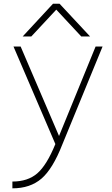

<svg xmlns="http://www.w3.org/2000/svg" viewBox="-20 -772 596 1021"><path d="M459 -578.1H412.1L279.3 -720.7L146.5 -578.1H100.6L261.7 -752H296.9ZM293.9 -48.8 488.3 -524.4H525.4L311.5 -3.9Q260.7 126 200.7 177.7Q140.6 229.5 45.9 229.5V193.4Q127.9 193.4 178.2 149.9Q228.5 106.4 274.4 -5.9L51.8 -524.4H89.8Z"/></svg>

Font: Gen Shin Gothic ExtraLight
Style: Regular
Weight: 100
Designer: [Source Han Sans]
Ryoko NISHIZUKA  (kana & ideographs); Paul D. Hunt (Latin, Greek & Cyrillic); Wenlong ZHANG  (bopomofo
Version: Version 1.002.20150607